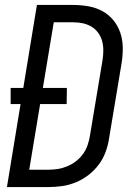

<svg xmlns="http://www.w3.org/2000/svg" viewBox="-20 -755 540 775"><path d="M8 0 63 -335H23V-400H74L129 -735H275Q307 -735 337.5 -729.5Q368 -724 393.5 -710Q419 -696 437.5 -673.5Q456 -651 465.5 -623Q475 -595 475.5 -564Q476 -533 471 -501L420 -195Q416 -168 406 -141Q396 -114 378.5 -90.5Q361 -67 337 -48.5Q313 -30 286 -19Q259 -8 231.5 -4Q204 0 177 0ZM98 -70H176Q195 -70 214 -73Q233 -76 252 -84Q271 -92 287 -104.5Q303 -117 315 -133.5Q327 -150 333.5 -169Q340 -188 343 -207L394 -513Q397 -532 397 -552Q397 -572 392 -590Q387 -608 376 -623Q365 -638 349 -647.5Q333 -657 314.5 -661Q296 -665 276 -665H197L153 -400H250L249 -335H142Z"/></svg>

Font: Iosevka Curly
Style: Italic
Weight: 400
Italic angle: -9°
Monospace: yes
Designer: Belleve Invis
Foundry: Belleve Invis
Version: Version 22.1.2; ttfautohint (v1.8.4)